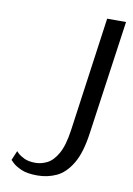

<svg xmlns="http://www.w3.org/2000/svg" viewBox="-78 -701 529 761"><g transform="rotate(10 187.0 -320.0)"><path d="M31 -71Q31 -71 39 -63Q47 -55 64.5 -46.5Q82 -38 110 -38Q133 -38 156.5 -49.5Q180 -61 199 -94Q218 -127 227 -191L291 -650H367L302 -191Q291 -111 264.5 -67Q238 -23 202.5 -6.5Q167 10 126 10Q84 10 60 -1Q36 -12 25.5 -22.5Q15 -33 15 -33Z"/></g></svg>

Font: Arsenal SC
Style: Italic
Weight: 400
Italic angle: -9.10001°
Designer: Andrij Shevchenko
Foundry: Stairsfor
Version: Version 2.001; ttfautohint (v1.8.4.7-5d5b)